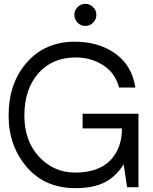

<svg xmlns="http://www.w3.org/2000/svg" viewBox="-20 -975 795 1000"><path d="M424.8 -839.8Q400.9 -839.8 384 -856.9Q367.2 -874 367.2 -897.9Q367.2 -920.9 384 -938Q400.9 -955.1 424.8 -955.1Q447.8 -955.1 464.8 -938Q481.9 -920.9 481.9 -897.9Q481.9 -874 464.8 -856.9Q447.8 -839.8 424.8 -839.8ZM701.2 -382.8V-301.8V0H642.1L624 -119.1Q584 -55.2 524.9 -25.1Q465.8 4.9 372.1 4.9Q213.9 4.9 119.4 -105Q24.9 -214.8 24.9 -373Q24.9 -543 120.4 -650.4Q215.8 -757.8 369.1 -757.8Q495.1 -757.8 581.5 -695.3Q668 -632.8 685.1 -519H600.1Q580.1 -595.2 517.1 -635.5Q454.1 -675.8 375 -675.8Q252 -675.8 179.4 -592.8Q106.9 -509.8 106.9 -373Q106.9 -241.2 183.3 -158.7Q259.8 -76.2 371.1 -76.2Q491.2 -76.2 553.2 -138.7Q615.2 -201.2 615.2 -306.2H410.2V-382.8Z"/></svg>

Font: ø
Style: ø
Weight: 400
Designer: Samuel Oakes
Foundry: Samuel Oakes
Version: Version 1.000;PS 001.000;hotconv 1.0.88;makeotf.lib2.5.64775